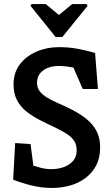

<svg xmlns="http://www.w3.org/2000/svg" viewBox="-20 -925 556 949"><path d="M136 -905H206L271 -851L337 -905H408L413 -896L288 -742H255L131 -896ZM238 4Q185 4 135 -8.5Q85 -21 45 -37L55 -218L131 -213L145 -106Q160 -101 184 -95Q208 -89 234 -89Q267 -89 295 -99Q323 -109 341 -129.5Q359 -150 359 -182Q359 -209 347 -228Q335 -247 310.5 -263Q286 -279 246 -298Q207 -316 171.5 -334.5Q136 -353 108 -376Q80 -399 63.5 -431Q47 -463 47 -509Q47 -565 77.5 -606Q108 -647 159.5 -669.5Q211 -692 271 -692Q320 -692 366 -683.5Q412 -675 450 -663L464 -485H389L343 -591Q328 -594 309 -596.5Q290 -599 272 -599Q238 -599 213.5 -588.5Q189 -578 176 -559.5Q163 -541 163 -516Q163 -492 176 -474.5Q189 -457 211.5 -443.5Q234 -430 259.5 -418.5Q285 -407 309 -396Q369 -368 405 -339Q441 -310 458 -275.5Q475 -241 475 -197Q475 -144 455 -106.5Q435 -69 401 -44Q367 -19 324.5 -7.5Q282 4 238 4Z"/></svg>

Font: Kreon Light Medium
Style: Regular
Weight: 500
Version: Version 2.002